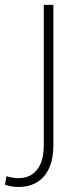

<svg xmlns="http://www.w3.org/2000/svg" viewBox="-89 -548 324 782"><path d="M89.4 -528.3H128.4V43.5Q128.4 98.1 111.3 136.2Q94.2 174.3 62.5 193.8Q30.8 213.4 -14.2 213.4Q-29.3 213.4 -42 211.2Q-54.7 209 -68.8 204.1L-62.5 169.4Q-54.7 172.4 -40.8 175Q-26.9 177.7 -14.2 177.7Q19 177.7 42.2 161.9Q65.4 146 77.4 116.2Q89.4 86.4 89.4 43.5Z"/></svg>

Font: Roboto ExtraLight
Style: Regular
Weight: 250
Designer: Christian Robertson
Foundry: Google
Version: Version 3.009; 2024